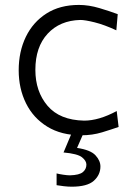

<svg xmlns="http://www.w3.org/2000/svg" viewBox="-20 -526 537 760"><path d="M302 9.5Q223 9.5 167.5 -24.5Q112 -58.5 83 -117Q54 -175.5 54 -248Q54 -321.5 82.2 -380Q110.5 -438.5 163.8 -472.5Q217 -506.5 292.5 -506.5Q331.5 -506.5 374 -493.8Q416.5 -481 446 -470L440.5 -406Q393 -428 355 -437.5Q317 -447 298 -447Q217 -445 168.5 -392.5Q120 -340 120 -249.5Q120 -164 168.2 -107.2Q216.5 -50.5 313 -48.5Q371.5 -48.5 442 -86.5L449.5 -23.5Q422.5 -14 384 -2.2Q345.5 9.5 302 9.5ZM263.5 213Q249.5 213 232.2 211Q215 209 204 207V160.5Q213.5 163 229.8 165.5Q246 168 257 168Q294 167 308 155.2Q322 143.5 322 125.5Q322 110.5 304.5 96.5Q287 82.5 231.5 77.5L271 -16.5H311V0L285 59.5Q338.5 67.5 358 88.8Q377.5 110 377.5 133Q377.5 166 351.5 189.5Q325.5 213 263.5 213Z"/></svg>

Font: Commissioner Flair Light
Style: Regular
Weight: 300
Designer: Kostas Bartsokas
Foundry: Kostas Bartsokas
Version: Version 1.000; ttfautohint (v1.8.3)